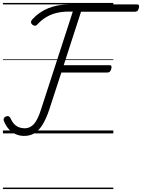

<svg xmlns="http://www.w3.org/2000/svg" viewBox="-20 -909 968 1308"><path d="M145 17Q112 17 84.5 4Q57 -9 37.5 -32Q18 -55 6 -86Q3 -96 6.5 -103.5Q10 -111 19 -115Q31 -120 38 -117.5Q45 -115 51 -105Q63 -77 78.5 -62Q94 -47 112 -41Q130 -35 149 -35Q185 -35 211.5 -64.5Q238 -94 260 -165L476 -830H446Q404 -830 366.5 -821Q329 -812 297 -793.5Q265 -775 236 -744Q227 -734 219 -733.5Q211 -733 200 -741Q191 -750 191 -758Q191 -766 201 -778Q224 -803 251.5 -822Q279 -841 310 -853.5Q341 -866 377.5 -872.5Q414 -879 455 -879H912Q924 -879 926.5 -872.5Q929 -866 926 -854Q922 -840 916 -834.5Q910 -829 898 -829H532L414 -465H725Q737 -465 739 -458.5Q741 -452 738 -440Q734 -426 728 -420.5Q722 -415 711 -415H398L315 -161Q296 -104 272.5 -64Q249 -24 218 -3.5Q187 17 145 17ZM0 369H752V379H0ZM0 -20H752V0H0ZM0 -505H752V-500H0ZM0 -889H752V-879H0Z"/></svg>

Font: Playwrite HR Guides
Style: Regular
Weight: 400
Designer: Veronika Burian, José Scaglione
Foundry: TypeTogether
Version: Version 1.003